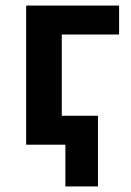

<svg xmlns="http://www.w3.org/2000/svg" viewBox="-20 -520 472 690"><path d="M215 150V0H142V-104H332V150ZM74 0V-500H408V-396H202V0Z"/></svg>

Font: Geologica Roman Medium
Style: Regular
Weight: 500
Designer: Sindre Bremnes, Frode Helland
Foundry: Monokrom Skriftforlag AS
Version: Version 1.010;gftools[0.9.28]